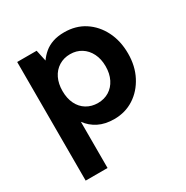

<svg xmlns="http://www.w3.org/2000/svg" viewBox="-170 -665 993 1026"><g transform="rotate(-30 327.0 -152.0)"><path d="M67 220V-512H187L202 -443Q218 -466 240 -484.5Q262 -503 292.5 -513.5Q323 -524 363 -524Q435 -524 488.5 -489Q542 -454 572.5 -393.5Q603 -333 603 -255Q603 -178 571.5 -117.5Q540 -57 486.5 -22.5Q433 12 365 12Q309 12 268.5 -8.5Q228 -29 202 -65V220ZM332 -106Q371 -106 401 -124.5Q431 -143 448 -177Q465 -211 465 -256Q465 -301 448 -335Q431 -369 401 -388Q371 -407 332 -407Q293 -407 262.5 -388Q232 -369 215.5 -335Q199 -301 199 -256Q199 -211 215.5 -177Q232 -143 262.5 -124.5Q293 -106 332 -106Z"/></g></svg>

Font: DM Sans 12pt
Style: Bold
Weight: 700
Version: Version 4.004;gftools[0.9.30]